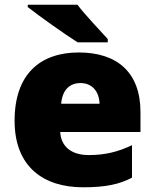

<svg xmlns="http://www.w3.org/2000/svg" viewBox="-20 -786 659 816"><path d="M309 -766H98V-756C146 -718 256 -640 310 -606H438V-620C405 -657 343 -721 309 -766ZM315 -563C152 -563 42 -472 42 -273C42 -76 166 10 333 10C430 10 488 -3 541 -31V-169C480 -140 426 -127 357 -127C279 -127 239 -167 236 -225H577V-310C577 -479 477 -563 315 -563ZM322 -433C374 -433 402 -394 403 -345H240C245 -406 278 -433 322 -433Z"/></svg>

Font: Noto Sans UI Black
Style: Regular
Weight: 900
Designer: Monotype Design Team
Foundry: Monotype Imaging Inc.
Version: Version 1.901